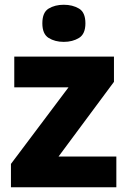

<svg xmlns="http://www.w3.org/2000/svg" viewBox="-20 -787 537 807"><path d="M469 0H26V-98L268 -420H40V-549H459V-443L226 -129H469ZM248 -767Q285 -767 312 -751Q339 -735 339 -689Q339 -644 312 -627.5Q285 -611 248 -611Q211 -611 184.5 -627.5Q158 -644 158 -689Q158 -735 184.5 -751Q211 -767 248 -767Z"/></svg>

Font: Noto Sans ExtraBold
Style: Regular
Weight: 800
Designer: Monotype Design Team
Foundry: Monotype Imaging Inc.
Version: Version 2.007